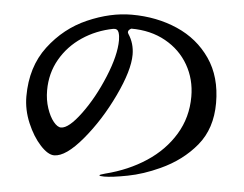

<svg xmlns="http://www.w3.org/2000/svg" viewBox="-52 -794 1104 868"><g transform="rotate(5 500.0 -360.0)"><path d="M926 -365Q926 -249 863 -172.5Q800 -96 701 -51Q627 -17 557 -3.5Q487 10 451 10Q429 10 429 6Q429 3 455 -4Q558 -30 638.5 -83Q719 -136 765.5 -213Q812 -290 812 -384Q812 -463 775 -527.5Q738 -592 670.5 -629.5Q603 -667 515 -667Q501 -660 501 -650Q501 -647 504 -642Q531 -601 531 -550Q531 -479 475.5 -362Q420 -245 345 -155.5Q270 -66 217 -66Q189 -66 154 -104Q119 -142 94 -201Q69 -260 69 -321Q69 -455 139 -547.5Q209 -640 312 -685Q415 -730 512 -730Q625 -730 719 -689Q813 -648 869.5 -566Q926 -484 926 -365ZM459 -645Q453 -662 434 -659Q357 -644 295 -602.5Q233 -561 196.5 -497.5Q160 -434 160 -356Q160 -313 172.5 -275.5Q185 -238 203 -216Q221 -194 237 -194Q272 -194 327 -268.5Q382 -343 423 -442.5Q464 -542 464 -610Q464 -630 459 -645Z"/></g></svg>

Font: Shippori Antique B1
Style: Regular
Weight: 400
Designer: FONTDASU
Foundry: FONTDASU / Google Inc. / but / Adobe
Version: Version 2.001